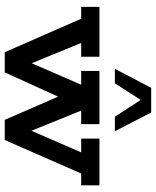

<svg xmlns="http://www.w3.org/2000/svg" viewBox="56 -713 657 809"><g transform="rotate(90 384.5 -308.5)"><path d="M200 0 59 -322H9V-399H219V-322H161L261 -78H231L337 -322H279V-399H503V-322H446L545 -78H516L622 -322H564V-399H761V-322H711L570 0H485L375 -253H400L285 0ZM270 -464 350 -617H454L533 -464H472L401 -573L331 -464Z"/></g></svg>

Font: Rokkitt SemiBold
Style: Regular
Weight: 600
Designer: Vernon Adams
Foundry: Vernon Adams
Version: Version 3.103